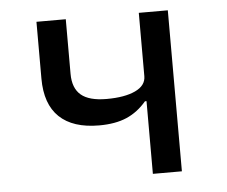

<svg xmlns="http://www.w3.org/2000/svg" viewBox="-43 -565 726 613"><g transform="rotate(-5 320.0 -258.0)"><path d="M423 -233H418Q390 -200 354 -184.5Q318 -169 266 -169Q182 -169 138.5 -210.5Q95 -252 95 -334V-516H189V-341Q189 -295 215 -273Q241 -251 297 -251Q355 -251 389 -267Q423 -283 423 -313V-516H516V0H423Z"/></g></svg>

Font: Writer
Style: Regular
Weight: 400
Monospace: yes
Designer: Mike Abbink, Paul van der Laan, Pieter van Rosmalen
Foundry: Bold Monday
Version: Version 2.001 2020